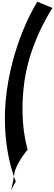

<svg xmlns="http://www.w3.org/2000/svg" viewBox="-20 -1431 638 2261"><path d="M60 -362C147 -993 420 -1411 420 -1411L598 -1337C598 -1337 334 -951 267 -468C200 15 306 330 306 330C306 330 166 494 149 615C132 736 109 810 109 810L166 705C166 705 -27 269 60 -362Z"/></svg>

Font: Chaingun
Style: Ita
Weight: 400
Version: Version 0.91